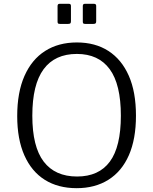

<svg xmlns="http://www.w3.org/2000/svg" viewBox="-20 -974 802 1004"><path d="M381 10Q284 10 214.5 -33.5Q145 -77 107.5 -161.5Q70 -246 70 -367Q70 -491 108 -577Q146 -663 216 -707.5Q286 -752 382 -752Q478 -752 547 -707.5Q616 -663 653.5 -578Q691 -493 691 -369Q691 -247 654 -162.5Q617 -78 547 -34Q477 10 381 10ZM383 -51Q497 -51 554.5 -129Q612 -207 612 -369Q612 -533 553.5 -612.5Q495 -692 382 -692Q267 -692 208 -612Q149 -532 149 -369Q149 -207 208.5 -129Q268 -51 383 -51ZM351 -943V-863Q351 -855 348 -852Q345 -849 336 -849H294Q286 -849 283.5 -851.5Q281 -854 281 -861V-942Q281 -954 291 -954H341Q351 -954 351 -943ZM483 -943V-863Q483 -855 480 -852Q477 -849 468 -849H426Q418 -849 415.5 -851.5Q413 -854 413 -861V-942Q413 -954 423 -954H472Q483 -954 483 -943Z"/></svg>

Font: Libre Franklin Thin Light
Style: Regular
Weight: 300
Version: Version 3.000